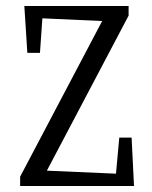

<svg xmlns="http://www.w3.org/2000/svg" viewBox="-20 -619 505 639"><path d="M47 -31 320 -549 121 -558 113 -443H71L61 -599H408V-567L136 -51L366 -41L377 -161H418L426 0H47Z"/></svg>

Font: Grenze Light
Style: Regular
Weight: 300
Designer: Renata Polastri
Foundry: Omnibus-Type
Version: Version 1.002; ttfautohint (v1.8)